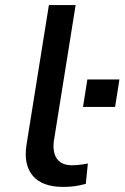

<svg xmlns="http://www.w3.org/2000/svg" viewBox="-20 -725 489 754"><path d="M228 9Q146 9 109 -34.5Q72 -78 84 -156L172 -705H277L191 -168Q188 -141 194.5 -120Q201 -99 218 -87.5Q235 -76 262 -76Q277 -76 294 -78Q311 -80 325 -83L317 -3Q295 3 274.5 6Q254 9 228 9ZM306 -305 323 -413H449L432 -305Z"/></svg>

Font: Nunito Sans 7pt SemiExpanded Medium
Style: Italic
Weight: 500
Width: 6
Italic angle: -9°
Designer: Vernon Adams
Foundry: Vernon Adams
Version: Version 3.101;gftools[0.9.27]